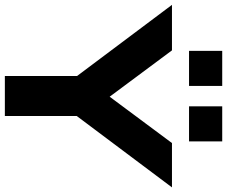

<svg xmlns="http://www.w3.org/2000/svg" viewBox="-122 -864 957 810"><g transform="rotate(90 357.0 -458.5)"><path d="M272 0V-362L304 -262L-28 -705H164L370 -428H349L555 -705H742L410 -262L441 -362V0ZM400 -777V-917H548V-777ZM166 -777V-917H314V-777Z"/></g></svg>

Font: Nunito Sans 10pt SemiExpanded ExtraBold
Style: Regular
Weight: 800
Width: 6
Designer: Vernon Adams
Foundry: Vernon Adams
Version: Version 3.101;gftools[0.9.27]